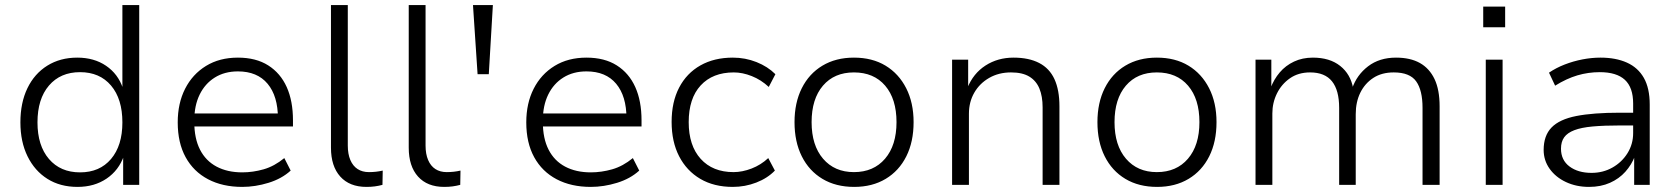

<svg xmlns="http://www.w3.org/2000/svg" viewBox="-20 -725 6579 753"><path d="M284 8Q216 8 166 -23.5Q116 -55 88 -112Q60 -169 60 -245Q60 -322 87.5 -379Q115 -436 165.5 -467.5Q216 -499 283 -499Q349 -499 396 -467Q443 -435 462 -379H460V-705H526V0H463V-114H466Q446 -57 398 -24.5Q350 8 284 8ZM294 -49Q371 -49 415.5 -101.5Q460 -154 460 -245Q460 -337 415.5 -389.5Q371 -442 294 -442Q217 -442 172 -389.5Q127 -337 127 -245Q127 -154 172 -101.5Q217 -49 294 -49Z M930 8Q853 8 796 -22Q739 -52 708 -108.5Q677 -165 677 -245Q677 -320 706 -377Q735 -434 788 -466.5Q841 -499 913 -499Q984 -499 1032 -468.5Q1080 -438 1104.5 -383.5Q1129 -329 1129 -253V-229H724V-280H1090L1070 -261Q1070 -348 1029.5 -396.5Q989 -445 913 -445Q861 -445 822.5 -421Q784 -397 763 -354Q742 -311 742 -253V-246Q742 -182 764.5 -138Q787 -94 829.5 -71.5Q872 -49 930 -49Q972 -49 1014 -61Q1056 -73 1095 -105L1120 -56Q1085 -24 1033 -8Q981 8 930 8Z M1417 8Q1351 8 1314.5 -32.5Q1278 -73 1278 -146V-705H1344V-154Q1344 -121 1354 -97.5Q1364 -74 1382.5 -62Q1401 -50 1427 -50Q1441 -50 1454.5 -51.5Q1468 -53 1481 -56L1480 0Q1465 4 1450 6Q1435 8 1417 8Z M1722 8Q1656 8 1619.5 -32.5Q1583 -73 1583 -146V-705H1649V-154Q1649 -121 1659 -97.5Q1669 -74 1687.5 -62Q1706 -50 1732 -50Q1746 -50 1759.5 -51.5Q1773 -53 1786 -56L1785 0Q1770 4 1755 6Q1740 8 1722 8Z M1853 -434 1835 -705H1913L1897 -434Z M2297 8Q2220 8 2163 -22Q2106 -52 2075 -108.5Q2044 -165 2044 -245Q2044 -320 2073 -377Q2102 -434 2155 -466.5Q2208 -499 2280 -499Q2351 -499 2399 -468.5Q2447 -438 2471.5 -383.5Q2496 -329 2496 -253V-229H2091V-280H2457L2437 -261Q2437 -348 2396.5 -396.5Q2356 -445 2280 -445Q2228 -445 2189.5 -421Q2151 -397 2130 -354Q2109 -311 2109 -253V-246Q2109 -182 2131.5 -138Q2154 -94 2196.5 -71.5Q2239 -49 2297 -49Q2339 -49 2381 -61Q2423 -73 2462 -105L2487 -56Q2452 -24 2400 -8Q2348 8 2297 8Z M2854 8Q2780 8 2726.5 -23.5Q2673 -55 2643.5 -112Q2614 -169 2614 -247Q2614 -325 2643.5 -381.5Q2673 -438 2727 -468.5Q2781 -499 2854 -499Q2903 -499 2947 -481.5Q2991 -464 3021 -434L2995 -384Q2965 -412 2928.5 -426.5Q2892 -441 2858 -441Q2775 -441 2728 -390Q2681 -339 2681 -246Q2681 -154 2728 -102Q2775 -50 2857 -50Q2891 -50 2927.5 -64Q2964 -78 2993 -105L3019 -56Q2990 -26 2946 -9Q2902 8 2854 8Z M3330 8Q3258 8 3205.5 -23.5Q3153 -55 3124.5 -112Q3096 -169 3096 -246Q3096 -322 3124.5 -379Q3153 -436 3205.5 -467.5Q3258 -499 3329 -499Q3401 -499 3453 -467.5Q3505 -436 3534 -379Q3563 -322 3563 -246Q3563 -169 3534.5 -112Q3506 -55 3453.5 -23.5Q3401 8 3330 8ZM3329 -50Q3406 -50 3451 -102.5Q3496 -155 3496 -246Q3496 -337 3451.5 -389Q3407 -441 3329 -441Q3252 -441 3207.5 -389Q3163 -337 3163 -246Q3163 -155 3208 -102.5Q3253 -50 3329 -50Z M3714 0V-491H3777V-380H3774Q3797 -437 3845 -468Q3893 -499 3955 -499Q4015 -499 4055.5 -478Q4096 -457 4115.5 -414.5Q4135 -372 4135 -308V0H4069V-304Q4069 -347 4056.5 -377.5Q4044 -408 4017 -424.5Q3990 -441 3945 -441Q3897 -441 3859.5 -419.5Q3822 -398 3801 -361.5Q3780 -325 3780 -279V0Z M4518 8Q4446 8 4393.5 -23.5Q4341 -55 4312.5 -112Q4284 -169 4284 -246Q4284 -322 4312.5 -379Q4341 -436 4393.5 -467.5Q4446 -499 4517 -499Q4589 -499 4641 -467.5Q4693 -436 4722 -379Q4751 -322 4751 -246Q4751 -169 4722.5 -112Q4694 -55 4641.5 -23.5Q4589 8 4518 8ZM4517 -50Q4594 -50 4639 -102.5Q4684 -155 4684 -246Q4684 -337 4639.5 -389Q4595 -441 4517 -441Q4440 -441 4395.5 -389Q4351 -337 4351 -246Q4351 -155 4396 -102.5Q4441 -50 4517 -50Z M4904 0V-491H4966V-379H4963Q4976 -414 4999 -441Q5022 -468 5055 -483.5Q5088 -499 5129 -499Q5195 -499 5236 -466.5Q5277 -434 5287 -378H5283Q5301 -431 5345.5 -465Q5390 -499 5455 -499Q5511 -499 5548.5 -478Q5586 -457 5606 -415Q5626 -373 5626 -308V0H5559V-302Q5559 -371 5534 -406Q5509 -441 5446 -441Q5399 -441 5366 -419.5Q5333 -398 5315 -361.5Q5297 -325 5297 -277V0H5232V-302Q5232 -371 5204 -406Q5176 -441 5118 -441Q5072 -441 5039 -418Q5006 -395 4988 -358.5Q4970 -322 4970 -280V0Z M5797 -618V-699H5883V-618ZM5807 0V-491H5873V0Z M6212 8Q6162 8 6121.5 -11Q6081 -30 6057.5 -63Q6034 -96 6034 -137Q6034 -193 6065 -225Q6096 -257 6162 -270Q6228 -283 6333 -283H6398V-233H6335Q6271 -233 6226.5 -229Q6182 -225 6154.5 -214.5Q6127 -204 6114.5 -186.5Q6102 -169 6102 -142Q6102 -97 6135.5 -72Q6169 -47 6222 -47Q6267 -47 6304 -68Q6341 -89 6363 -124.5Q6385 -160 6385 -203V-319Q6385 -382 6352.5 -412Q6320 -442 6254 -442Q6209 -442 6166.5 -429.5Q6124 -417 6079 -389L6055 -440Q6083 -459 6116.5 -472Q6150 -485 6186 -492Q6222 -499 6257 -499Q6317 -499 6360.5 -479.5Q6404 -460 6427 -419.5Q6450 -379 6450 -315V0H6389V-113H6392Q6379 -79 6354.5 -51.5Q6330 -24 6294 -8Q6258 8 6212 8Z"/></svg>

Font: Nunito Sans 9pt Light
Style: Regular
Weight: 300
Version: Version 3.101;gftools[0.9.27]